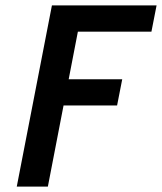

<svg xmlns="http://www.w3.org/2000/svg" viewBox="-20 -690 599 710"><path d="M42 0 172 -670H559L540 -573H268L234 -397H432L413 -300H215L157 0Z"/></svg>

Font: Lode Term
Style: Bold Italic
Weight: 700
Italic angle: -11°
Monospace: yes
Designer: Belleve Invis
Foundry: Belleve Invis
Version: Version 29.2.0